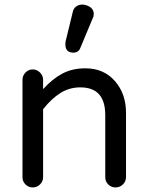

<svg xmlns="http://www.w3.org/2000/svg" viewBox="-20 -821 649 846"><path d="M535.2 -324.2V-40Q535.2 -21.5 521.5 -8.3Q507.8 4.9 488.8 4.9Q470.2 4.9 457 -8.3Q443.8 -21.5 443.8 -40V-314Q443.8 -436 334 -436Q286.1 -436 246.8 -411.6Q207.5 -387.2 169.9 -339.8V-40Q169.9 -21.5 156.2 -8.3Q142.6 4.9 124 4.9Q105.5 4.9 92.3 -8.3Q79.1 -21.5 79.1 -40V-469.2Q79.1 -487.8 92.3 -501.5Q105.5 -515.1 124 -515.1Q142.6 -515.1 156.2 -501.5Q169.9 -487.8 169.9 -469.2V-428.2Q210.9 -473.6 254.9 -496.8Q298.8 -520 356 -520Q437 -520 486.1 -464.1Q535.2 -408.2 535.2 -324.2ZM393.1 -759.8Q393.1 -748.5 389.2 -742.2L334 -609.9Q326.2 -588.9 301.8 -588.9Q298.8 -588.9 289.1 -590.8Q268.1 -598.1 268.1 -625Q268.1 -635.3 269 -638.2L300.8 -769Q304.2 -784.2 315.7 -792.5Q327.1 -800.8 342.8 -800.8Q351.1 -800.8 359.9 -797.9Q393.1 -787.1 393.1 -759.8Z"/></svg>

Font: Aka-Acid-Varela
Style: Regular
Weight: 400
Designer: Joe Prince, Avraham Cornfeld, Cyberella
Foundry: Joe Prince, Avraham Cornfeld, Cyberella
Version: Version 2.000; ttfautohint (v1.5.33-1714) -l 8 -r 50 -G 200 